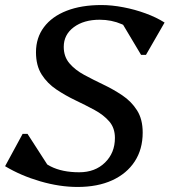

<svg xmlns="http://www.w3.org/2000/svg" viewBox="-28 -726 673 762"><path d="M279.6 16Q208.5 16 131.7 -6.4Q54.8 -28.8 -7.8 -66.4L61.8 -194.7H81.2L174.5 -50L101.4 -71L100.9 -136.4Q126.9 -89.1 172.8 -65.7Q218.8 -42.3 286.4 -42.3Q349.4 -42.3 388.7 -80.8Q428.1 -119.2 428.1 -178.6Q428.1 -218.1 405.6 -244.1Q383.1 -270.1 347.2 -289.5Q311.4 -308.9 271.4 -327.9Q231.4 -347 195.6 -371Q159.8 -395 137.3 -430.3Q114.8 -465.7 114.8 -518.6Q114.8 -576.2 146.5 -618.4Q178.2 -660.6 236.5 -683.3Q294.7 -706 374.4 -706Q415.6 -706 461.5 -697.2Q507.3 -688.5 550 -672.8Q592.7 -657.2 625.2 -636.5L551.3 -508.2H531.9L443.9 -655.6L531.9 -632.9L521.8 -580.7Q496 -612.4 455.3 -630Q414.6 -647.7 367.6 -647.7Q304.5 -647.7 264.7 -618Q225 -588.3 225 -540Q225 -501.3 247.5 -474.8Q270 -448.4 305.8 -429Q341.6 -409.7 381.6 -390.6Q421.6 -371.6 457.4 -347.6Q493.3 -323.6 515.8 -288.2Q538.3 -252.9 538.3 -200Q538.3 -133.7 506.7 -85.3Q475.1 -36.9 417.2 -10.4Q359.3 16 279.6 16Z"/></svg>

Font: Platypi Light
Style: Italic
Weight: 300
Italic angle: -13°
Designer: David Sargent
Foundry: Bolt Cutter Type
Version: Version 1.200